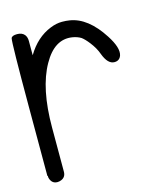

<svg xmlns="http://www.w3.org/2000/svg" viewBox="-86 -604 563 660"><g transform="rotate(-15 195.5 -274.0)"><path d="M11.7 -32.2Q10.7 -38.1 11.7 -39.1H10.7H9.8V-47.9V-53.7V-283.2Q9.8 -512.7 13.7 -528.3Q16.6 -537.1 35.2 -537.1Q52.7 -537.1 61.5 -526.4Q68.4 -517.6 68.4 -503.9V-453.1Q101.6 -508.8 153.3 -529.3Q174.8 -538.1 195.3 -538.1Q210 -538.1 221.7 -536.1Q285.2 -526.4 335.9 -447.3Q366.2 -400.4 358.4 -375Q352.5 -357.4 334 -357.4Q310.5 -357.4 295.9 -396.5Q288.1 -418.9 270.5 -441.4Q256.8 -459 246.1 -466.8Q233.4 -474.6 215.8 -477.5Q154.3 -487.3 113.3 -414.1Q68.4 -335 68.4 -195.3V-48.8V-40V-39.1Q68.4 -19.5 51.8 -12.7Q44.9 -9.8 38.1 -9.8Q17.6 -9.8 11.7 -32.2Z"/></g></svg>

Font: otype
Style: Regular
Weight: 400
Designer: ironsmith
Version: 4